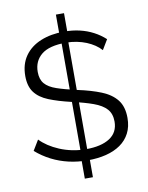

<svg xmlns="http://www.w3.org/2000/svg" viewBox="-98 -885 815 1058"><g transform="rotate(-10 309.5 -356.0)"><path d="M289.4 -27.8 334.8 -26.8V102.9H289.4ZM292.9 -36.8V-672.8L330.6 -678.4V-35ZM289.4 -815H334.8V-681.4L289.4 -675.9ZM510.4 -577.2Q495.7 -593.8 475.3 -607.6Q454.8 -621.3 430.3 -631.4Q405.7 -641.4 377.1 -647.2Q348.5 -653 316.5 -653Q223 -653 179.4 -617.4Q135.9 -581.8 135.9 -521.1Q135.9 -479.2 156.8 -455Q177.6 -430.8 221.5 -415.8Q265.3 -400.8 333.8 -385.5Q409.2 -369.5 464.4 -347.2Q519.6 -324.9 549.3 -287.3Q579.1 -249.7 579.1 -186Q579.1 -137.4 560.3 -101Q541.5 -64.7 507.3 -40.8Q473 -16.9 426.1 -5.2Q379.3 6.4 323.4 6.4Q268.5 6.4 217.9 -5.2Q167.3 -16.9 122.5 -39.6Q77.6 -62.4 38.2 -96.5L73 -154Q92.2 -133.8 118.8 -116.2Q145.3 -98.7 177.8 -85Q210.3 -71.3 247.7 -63.5Q285.1 -55.8 325.1 -55.8Q409.9 -55.8 457.7 -86.9Q505.4 -118.1 505.4 -178.8Q505.4 -222.6 481.5 -249.1Q457.5 -275.6 409.6 -292.9Q361.7 -310.2 291 -326.2Q217.2 -343.4 166.5 -364Q115.7 -384.6 90 -419.2Q64.4 -453.7 64.4 -510.6Q64.4 -576.8 96.6 -622.5Q128.9 -668.2 186.3 -691.6Q243.7 -715 317.3 -715Q364.4 -715 404.7 -705.4Q445.1 -695.9 479.7 -677.7Q514.4 -659.6 543.8 -632.8Z"/></g></svg>

Font: Raleway Thin
Style: Regular
Weight: 100
Designer: Matt McInerney, Pablo Impallari, Rodrigo Fuenzalida
Foundry: Matt McInerney, Pablo Impallari, Rodrigo Fuenzalida
Version: Version 4.026